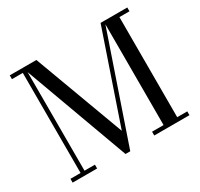

<svg xmlns="http://www.w3.org/2000/svg" viewBox="-158 -949 1205 1158"><g transform="rotate(-30 445.0 -370.0)"><path d="M403.5 10 125.5 -750H221.5L454 -122.5L668.5 -750H697L436.5 10ZM139 -750V-26.5H211.5V0H41V-26.5H111.5V-723.5H36V-750ZM854.5 -750V-723.5H784.5V-26.5H854.5V0H609.5V-26.5H689.5V-750Z"/></g></svg>

Font: Bodoni Moda 9pt
Style: Regular
Weight: 400
Designer: Owen Earl
Foundry: indestructible type
Version: Version 2.005